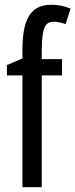

<svg xmlns="http://www.w3.org/2000/svg" viewBox="-20 -785 316 805"><path d="M240 -469V-537H155V-574C156 -665 167 -694 206 -694C221 -694 237 -690 255 -684L276 -749C248 -760 225 -765 196 -765C101 -765 74 -695 74 -571V-540L9 -512V-469H74V0H155V-469Z"/></svg>

Font: Noto Sans Ethiopic ExtCond
Style: Regular
Weight: 400
Width: 2
Designer: Monotype Design Team
Foundry: Monotype Imaging Inc.
Version: Version 2.102